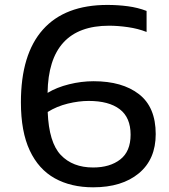

<svg xmlns="http://www.w3.org/2000/svg" viewBox="-20 -770 704 799"><path d="M367.5 9.5Q275.5 9.5 208 -28Q140.5 -65.5 103.8 -143.8Q67 -222 67 -344.5Q67 -544 158.5 -646.8Q250 -749.5 427 -749.5Q470.5 -749.5 512 -744Q553.5 -738.5 590 -724.5V-637Q554.5 -651 512.5 -657Q470.5 -663 434 -663Q182 -663 178 -383.5Q216 -406.5 267.2 -419.2Q318.5 -432 369.5 -432Q489 -432 558.5 -378Q628 -324 628 -212Q628 -107 557.8 -48.8Q487.5 9.5 367.5 9.5ZM349 -350Q308 -350 262 -338.8Q216 -327.5 178.5 -304Q183.5 -177 233 -125Q282.5 -73 367.5 -73Q437.5 -73 480.5 -106.5Q523.5 -140 523.5 -209.5Q523.5 -281 478.2 -315.5Q433 -350 349 -350Z"/></svg>

Font: Encode Sans Expanded Expanded Medium
Style: Regular
Weight: 500
Width: 7
Designer: Multiple Designers
Foundry: Impallari Type
Version: Version 3.000; ttfautohint (v1.8.3) -l 8 -r 50 -G 200 -x 14 